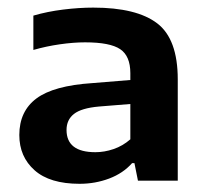

<svg xmlns="http://www.w3.org/2000/svg" viewBox="-20 -768 526 492"><path d="M184 -297Q107.5 -297 68.5 -331.8Q29.5 -366.5 29.5 -422Q29.5 -483 73.5 -515.8Q117.5 -548.5 216 -555L314 -563V-580.5Q314 -624.5 288 -642Q262 -659.5 198 -659.5Q168.5 -659.5 133.5 -654.5Q98.5 -649.5 65.5 -640V-728Q101.5 -738.5 142 -743.5Q182.5 -748.5 219 -748.5Q330 -748.5 382.8 -708.2Q435.5 -668 435.5 -564.5V-305H333.5L324.5 -350H318.5Q295.5 -324 259.8 -310.5Q224 -297 184 -297ZM150.5 -435Q150.5 -378 224.5 -378Q247.5 -378 271 -386Q294.5 -394 314 -411V-501.5L233.5 -495Q188.5 -491 169.5 -476Q150.5 -461 150.5 -435Z"/></svg>

Font: Encode Sans Semi Expanded SemiBold
Style: Regular
Weight: 600
Width: 6
Designer: Multiple Designers
Foundry: Impallari Type
Version: Version 3.000; ttfautohint (v1.8.3) -l 8 -r 50 -G 200 -x 14 